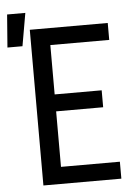

<svg xmlns="http://www.w3.org/2000/svg" viewBox="-98 -860 654 903"><g transform="rotate(-5 229.0 -408.0)"><path d="M70 0V-735H438V-655H160V-422H382V-342H160V-80H438V0ZM-42 -661 -30 -816H56L29 -661Z"/></g></svg>

Font: Iosevka Fixed Medium
Style: Regular
Weight: 500
Monospace: yes
Designer: Belleve Invis
Foundry: Belleve Invis
Version: Version 32.3.0